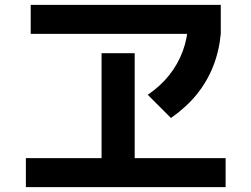

<svg xmlns="http://www.w3.org/2000/svg" viewBox="-20 -757 1040 794"><path d="M87 17V-103H400V-537H537V-103H913V17ZM107 -617V-737H893V-617ZM591 -365Q644 -401 680 -446.5Q716 -492 736 -546Q756 -600 758 -662L893 -617Q886 -544 861 -481.5Q836 -419 793.5 -366.5Q751 -314 687 -269Z"/></svg>

Font: M PLUS 1
Style: Bold
Weight: 700
Designer: Coji Morishita
Foundry: UNDERFOREST DESIGN
Version: Version 1.001